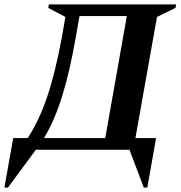

<svg xmlns="http://www.w3.org/2000/svg" viewBox="-73 -680 820 872"><path d="M90 0 -37 172H-53L-13 -53H53Q105 -133 141.5 -241Q178 -349 208 -511L224 -603L146 -644L149 -660H727L724 -644L640 -603L542 -53H636L596 172H580L515 0ZM271 -510Q244 -355 209.5 -244Q175 -133 127 -53H405L503 -607H288Z"/></svg>

Font: Spectral SC
Style: Bold Italic
Weight: 700
Italic angle: -10°
Designer: Jean-Baptiste Levee
Foundry: Production Type
Version: Version 2.001